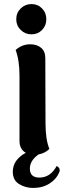

<svg xmlns="http://www.w3.org/2000/svg" viewBox="-20 -748 314 945"><path d="M60 -653Q60 -685 82 -706.5Q104 -728 135 -728Q166 -728 187 -706.5Q208 -685 208 -653Q208 -622 187 -600.5Q166 -579 135 -579Q104 -579 82 -600.5Q60 -622 60 -653ZM274 90Q274 95 271 101Q259 132 225 154.5Q191 177 143 177Q105 177 74 158Q43 139 43 97Q43 39 107 4Q92 -4 84 -19Q76 -34 76 -53V-375Q76 -451 57 -502Q88 -530 129 -530Q162 -530 182.5 -512.5Q203 -495 203 -463L204 -141Q204 -62 223 -15Q202 6 170 12Q127 42 127 82Q127 126 174 126Q228 126 259 69Q274 77 274 90Z"/></svg>

Font: Arima Madurai Black
Style: Regular
Weight: 900
Designer: Joana Correia and Natanael Gama
Foundry: NDISCOVER
Version: Version 1.020